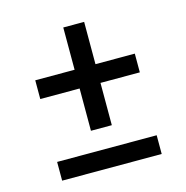

<svg xmlns="http://www.w3.org/2000/svg" viewBox="-85 -613 670 693"><g transform="rotate(-15 250.0 -266.5)"><path d="M211 -147V-305H64V-375H211V-533H289V-375H436V-305H289V-147ZM64 0V-70H436V0Z"/></g></svg>

Font: Zed Sans
Style: Regular
Weight: 400
Designer: Belleve Invis
Foundry: Belleve Invis
Version: Version 1.0.0; ttfautohint (v1.8.4)